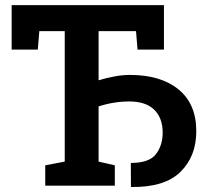

<svg xmlns="http://www.w3.org/2000/svg" viewBox="-20 -731 819 756"><path d="M498 5.4 495.6 4.4 495.1 -89.4Q567.4 -89.4 594 -124Q620.6 -158.7 620.6 -209.5Q620.1 -267.6 586.7 -299.6Q553.2 -331.5 488.8 -331.5Q428.2 -331.5 368.2 -312V-94.7L432.1 -80.1V0H158.2V-80.1L234.9 -94.7V-608.4H134.8L128.9 -535.6H25.9V-710.9H625.5V-535.6H521.5L515.6 -608.4H368.2V-415Q399.4 -424.3 431.2 -430.2Q462.9 -436 491.7 -436Q612.8 -436 682.9 -378.9Q752.9 -321.8 752.9 -214.4Q752.9 -115.7 690.7 -54.4Q628.4 6.8 498 5.4Z"/></svg>

Font: Roboto Slab SemiBold
Style: Regular
Weight: 600
Designer: Google
Version: Version 2.001; ttfautohint (v1.8.3)